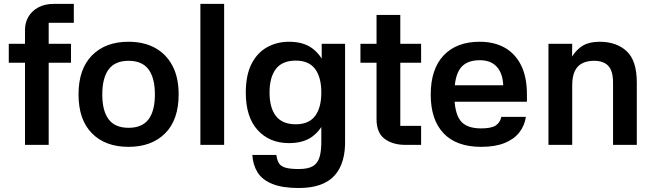

<svg xmlns="http://www.w3.org/2000/svg" viewBox="-20 -738 3331 978"><path d="M228 0H107.3V-586Q107.3 -622.3 124.5 -652.2Q141.7 -682 174.8 -700.2Q208 -718.3 255.3 -718.3H356V-621.7H228ZM24.7 -418.3V-515H341.7V-418.3Z M634.3 10Q516.3 10 448.2 -59.1Q380 -128.1 380 -257.1Q380 -386 448.5 -455.7Q517 -525.3 634.4 -525.3Q712.7 -525.3 769.7 -494.2Q826.7 -463 858.3 -403.3Q890 -343.7 890 -257.3Q890 -127.7 821.2 -58.8Q752.3 10 634.3 10ZM635 -87Q703.7 -87 736.3 -129.8Q769 -172.7 769 -257Q769 -341.3 736.3 -384.8Q703.7 -428.3 635 -428.3Q566.3 -428.3 533.7 -384.8Q501 -341.3 501 -257Q501 -172.7 533.7 -129.8Q566.3 -87 635 -87Z M1121.7 0H1000.7V-718.3H1121.7Z M1452 -9Q1353 -9 1292.5 -75.3Q1232 -141.7 1232 -266Q1232 -355 1261 -412.2Q1290 -469.3 1340.2 -497.3Q1390.3 -525.3 1452 -525.3Q1527 -525.3 1572.7 -490.3Q1618.3 -455.3 1639 -396.7Q1659.7 -338 1659.7 -266Q1659.7 -195 1639 -136.7Q1618.3 -78.3 1572.7 -43.7Q1527 -9 1452 -9ZM1486.7 -105Q1553 -105 1584.8 -147Q1616.7 -189 1616.7 -266.7Q1616.7 -344.7 1584.8 -387Q1553 -429.3 1486.7 -429.3Q1418 -429.3 1385.5 -387Q1353 -344.7 1353 -266.7Q1353 -189 1385.5 -147Q1418 -105 1486.7 -105ZM1618.7 -515H1737.7V-18.7H1616.7V-410.7L1618.7 -418ZM1737.7 -29Q1741.3 93.3 1683.7 156.5Q1626 219.7 1502 219.7Q1418.3 219.7 1367 198.8Q1315.7 178 1292 140Q1268.3 102 1265.3 51.3H1387.7Q1390.7 75.3 1399.7 91.7Q1408.7 108 1432.3 115.5Q1456 123 1502 123Q1550 123 1574.8 107.7Q1599.7 92.3 1608.7 59Q1617.7 25.7 1616.7 -29Z M2125 -418.3H2019V-96.7H2125V0H2045.3Q1980.7 0 1939.3 -30.7Q1898 -61.3 1898 -131V-418.3H1816V-515H1898V-662H2019V-515H2125Z M2242 -303.7H2543.3Q2541 -363.7 2510.8 -397.5Q2480.7 -431.3 2423.7 -431.3Q2355.7 -431.3 2325 -390.2Q2294.3 -349 2294.3 -257Q2294.3 -165 2324.5 -124.5Q2354.7 -84 2430.7 -84Q2483.7 -84 2505.7 -99.2Q2527.7 -114.3 2533.7 -142.7H2658.7Q2652.3 -98 2625.3 -63.5Q2598.3 -29 2550.2 -9.5Q2502 10 2430.7 10Q2305.3 10 2239.7 -58.8Q2174 -127.7 2174 -256Q2174 -386 2239.7 -455.7Q2305.3 -525.3 2423.7 -525.3Q2497 -525.3 2550.7 -495.3Q2604.3 -465.3 2634.2 -405.8Q2664 -346.3 2664 -256.7V-219.7H2241Z M2894.7 0H2773.7V-515H2894.7L2894 -450Q2917.3 -487 2950 -506.2Q2982.7 -525.3 3034 -525.3Q3120 -525.3 3171.8 -477.5Q3223.7 -429.7 3223.7 -317.7V0H3102.7V-317.3Q3102.7 -376.7 3078.5 -402.5Q3054.3 -428.3 3006.3 -428.3Q2970 -428.3 2945 -415.2Q2920 -402 2907.3 -374.7Q2894.7 -347.3 2894.7 -303Z"/></svg>

Font: 42dot Sans Light
Style: Regular
Weight: 300
Designer: 42dot
Version: Version 1.000